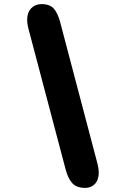

<svg xmlns="http://www.w3.org/2000/svg" viewBox="-20 -782 659 937"><path d="M182 -762Q223 -762 242.5 -740Q262 -718 274 -672.5L456 18Q462 41 462 60Q462 95 443.8 115Q425.5 135 396 135Q355 135 333.8 113Q312.5 91 300.5 45.5L118 -645Q112.5 -667 112.5 -684.5Q112.5 -721 132.2 -741.5Q152 -762 182 -762Z"/></svg>

Font: Sono Monospace ExtraBold
Style: Regular
Weight: 800
Version: Version 2.112